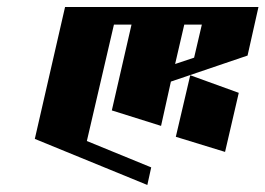

<svg xmlns="http://www.w3.org/2000/svg" viewBox="-20 -520 755 546"><path d="M165 -500H715L684 -362L466 -288L438 -162L298 -206L354 -450H304L227 -119L410 -44L399 6L79 -125ZM521 -306 659 -256 620 -88 480 -131ZM504 -450 478 -338 532 -356 554 -450Z"/></svg>

Font: SOV_Meka
Style: Italic
Weight: 400
Italic angle: -13°
Version: Version 1.00